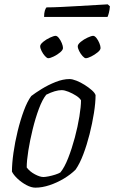

<svg xmlns="http://www.w3.org/2000/svg" viewBox="-20 -864 526 884"><path d="M143 0Q124 0 101.5 -12Q79 -24 60.5 -41.5Q42 -59 35 -74Q35 -111 42 -160.5Q49 -210 61.5 -261Q74 -312 90 -355Q106 -398 124 -422Q142 -436 172 -454.5Q202 -473 236 -486.5Q270 -500 300 -500Q313 -500 332 -492.5Q351 -485 370 -473Q389 -461 403 -448.5Q417 -436 420 -426Q420 -391 412.5 -343.5Q405 -296 392.5 -246.5Q380 -197 363.5 -153.5Q347 -110 328 -83Q306 -61 274.5 -42Q243 -23 208.5 -11.5Q174 0 143 0ZM180 -49Q188 -49 203.5 -52Q219 -55 234.5 -60Q250 -65 258 -70Q277 -93 294 -136.5Q311 -180 324.5 -230.5Q338 -281 345.5 -327.5Q353 -374 353 -402Q347 -413 330.5 -423.5Q314 -434 295.5 -441.5Q277 -449 264 -449Q235 -449 193 -428Q175 -406 159 -363Q143 -320 130.5 -269Q118 -218 110.5 -171Q103 -124 103 -93Q117 -74 140.5 -61.5Q164 -49 180 -49ZM375 -596Q369 -596 360 -606Q351 -616 344.5 -629Q338 -642 338 -651Q338 -660 352 -671.5Q366 -683 383.5 -691Q401 -699 409 -699Q416 -699 424 -689Q432 -679 437.5 -665.5Q443 -652 443 -643Q443 -634 429.5 -623Q416 -612 400 -604Q384 -596 375 -596ZM202 -596Q196 -596 187 -606Q178 -616 171.5 -629Q165 -642 165 -651Q165 -660 179 -671.5Q193 -683 210.5 -691Q228 -699 236 -699Q243 -699 251 -689Q259 -679 264.5 -665.5Q270 -652 270 -643Q270 -634 257 -623Q244 -612 227.5 -604Q211 -596 202 -596ZM183 -786Q183 -804 186.5 -815Q190 -826 194 -830Q223 -830 263.5 -832Q304 -834 346.5 -836.5Q389 -839 423.5 -841Q458 -843 476 -844L486 -835Q485 -819 481.5 -805.5Q478 -792 475 -786Z"/></svg>

Font: Texturina Thin
Style: Italic
Weight: 100
Italic angle: -11°
Designer: Guillermo Torres Carreño
Foundry: Omnibus-Type
Version: Version 1.002; ttfautohint (v1.8.3)